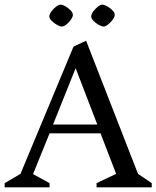

<svg xmlns="http://www.w3.org/2000/svg" viewBox="-20 -805 672 825"><path d="M0 0V-18L68 -58L296 -605L350 -630L573 -58L632 -18V0H395V-18L479 -58L412 -232H193L122 -57L193 -18V0ZM208 -270H398L305 -512ZM245 -691Q237 -691 225 -698Q213 -705 202.5 -715Q192 -725 192 -734Q192 -744 200.5 -755.5Q209 -767 220.5 -776Q232 -785 240 -785Q249 -785 261 -778Q273 -771 283 -761Q293 -751 293 -741Q293 -732 284.5 -720Q276 -708 265 -699.5Q254 -691 245 -691ZM425 -691Q417 -691 404.5 -698Q392 -705 382 -715Q372 -725 372 -734Q372 -744 380.5 -755.5Q389 -767 400 -776Q411 -785 420 -785Q428 -785 440.5 -778Q453 -771 463 -761Q473 -751 473 -741Q473 -732 464 -720Q455 -708 444 -699.5Q433 -691 425 -691Z"/></svg>

Font: Ancizar Serif Light
Style: Regular
Weight: 400
Version: Version 8.100